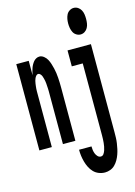

<svg xmlns="http://www.w3.org/2000/svg" viewBox="-142 -823 784 1118"><g transform="rotate(-15 250.0 -263.5)"><path d="M11 0V-520H86V-433Q88 -444 90.5 -454Q93 -464 96.5 -474Q100 -484 105 -493Q110 -502 116.5 -510Q123 -518 132.5 -523Q142 -528 152 -528Q166 -528 178.5 -518Q191 -508 198 -495Q205 -482 209.5 -467.5Q214 -453 217.5 -438.5Q221 -424 223 -409.5Q225 -395 226 -380Q227 -365 227.5 -350Q228 -335 228 -320V0H153V-320Q153 -328 152.5 -335.5Q152 -343 151.5 -351Q151 -359 150.5 -366.5Q150 -374 148.5 -382Q147 -390 145 -397.5Q143 -405 140.5 -412Q138 -419 132 -425.5Q126 -432 119 -432Q112 -432 106.5 -425.5Q101 -419 98 -412Q95 -405 93 -397.5Q91 -390 90 -382Q89 -374 88 -366.5Q87 -359 86.5 -351Q86 -343 86 -335.5Q86 -328 86 -320V0ZM418 -590Q405 -590 393 -597.5Q381 -605 375 -617Q369 -629 366.5 -642.5Q364 -656 364 -670Q364 -684 366.5 -697.5Q369 -711 375 -723Q381 -735 393 -742.5Q405 -750 418 -750Q432 -750 443.5 -742.5Q455 -735 461.5 -723Q468 -711 470 -697.5Q472 -684 472 -670Q472 -656 470 -642.5Q468 -629 461.5 -617Q455 -605 443.5 -597.5Q432 -590 418 -590ZM348 223Q329 223 311 216Q293 209 280 195.5Q267 182 258.5 165Q250 148 245 130Q240 112 237.5 93.5Q235 75 235 56H310Q310 67 311.5 78Q313 89 317 99.5Q321 110 329 118.5Q337 127 348 127Q359 127 365.5 117.5Q372 108 375.5 97Q379 86 381 75.5Q383 65 384 54Q385 43 385.5 32Q386 21 386 10V-424H320V-520H461V10Q461 27 460.5 43.5Q460 60 457.5 77Q455 94 451.5 110Q448 126 442.5 141.5Q437 157 428.5 172Q420 187 408 199Q396 211 380 217Q364 223 348 223Z"/></g></svg>

Font: Iosevka Term Curly
Style: Bold
Weight: 700
Designer: Belleve Invis
Foundry: Belleve Invis
Version: Version 32.3.0